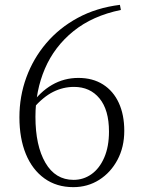

<svg xmlns="http://www.w3.org/2000/svg" viewBox="-20 -757 584 791"><path d="M282 14Q213 14 163 -22Q113 -58 86.5 -122.5Q60 -187 60 -274Q60 -360 88.5 -438Q117 -516 170.5 -579Q224 -642 300.5 -683.5Q377 -725 474 -737L478 -716Q361 -692 282.5 -628.5Q204 -565 165 -474Q126 -383 126 -276Q126 -157 167 -86.5Q208 -16 283 -16Q324 -16 357 -39.5Q390 -63 409.5 -108Q429 -153 429 -215Q429 -304 390 -351.5Q351 -399 285 -399Q240 -399 199 -378.5Q158 -358 116 -310L98 -321H104Q185 -436 303 -436Q362 -436 404.5 -409Q447 -382 469.5 -333Q492 -284 492 -218Q492 -151 464 -98.5Q436 -46 388.5 -16Q341 14 282 14Z"/></svg>

Font: Early Summer Mincho VF
Style: Regular
Weight: 250
Designer: GuiWonder
Version: Version 1.002